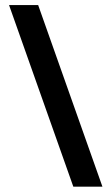

<svg xmlns="http://www.w3.org/2000/svg" viewBox="-20 -708 431 742"><path d="M375.8 13.3H263.3L15 -688.3H127.5Z"/></svg>

Font: Funnel Display SemiBold
Style: Regular
Weight: 600
Designer: NORD ID, Kristian Moeller
Foundry: Dicotype
Version: Version 1.000